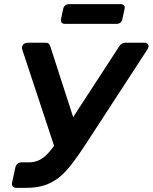

<svg xmlns="http://www.w3.org/2000/svg" viewBox="-20 -906 737 926"><path d="M58 0Q47 0 41.5 -7Q36 -14 38 -24L54 -98Q56 -109 64.5 -116Q73 -123 83 -123H120Q149 -123 172.5 -135.5Q196 -148 219.5 -175.5Q243 -203 271 -246L554 -681Q560 -691 568 -695.5Q576 -700 585 -700H678Q687 -700 692.5 -694Q698 -688 696 -680Q695 -675 693 -671Q691 -667 688 -663L389 -204Q353 -149 323 -110.5Q293 -72 261 -47.5Q229 -23 192 -11.5Q155 0 104 0ZM250 -175 87 -668Q86 -671 86 -673.5Q86 -676 86 -678Q87 -688 95 -694Q103 -700 113 -700H200Q210 -700 215 -695.5Q220 -691 223 -681L342 -313ZM292 -791Q282 -791 277.5 -797Q273 -803 274 -813L285 -864Q287 -874 294.5 -880Q302 -886 312 -886H563Q573 -886 578 -880Q583 -874 581 -864L570 -813Q568 -803 560.5 -797Q553 -791 543 -791Z"/></svg>

Font: Rubik Light Medium
Style: Italic
Weight: 500
Italic angle: -12°
Version: Version 2.104